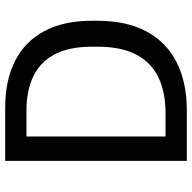

<svg xmlns="http://www.w3.org/2000/svg" viewBox="-20 -720 740 740"><g transform="rotate(-90 350.0 -350.0)"><path d="M100 0V-700H305Q410 -700 485 -662Q560 -624 600 -549.5Q640 -475 640 -365V-345Q640 -233 599 -156Q558 -79 480.5 -39.5Q403 0 295 0ZM194 -82H285Q364 -82 421 -109Q478 -136 509 -194Q540 -252 540 -345V-365Q540 -455 510 -510.5Q480 -566 425 -592Q370 -618 295 -618H194Z"/></g></svg>

Font: Golos Text
Style: Regular
Weight: 400
Designer: A.Korolkova, Vitaly Kuzmin
Foundry: ParaType Ltd
Version: Version 2.004